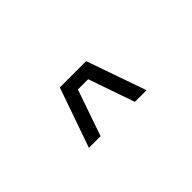

<svg xmlns="http://www.w3.org/2000/svg" viewBox="-9 -1044 728 728"><g transform="rotate(-45 355.0 -680.0)"><path d="M443.5 -560 379 -746H324L259.5 -560H197L281 -800H422L506 -560Z"/></g></svg>

Font: League Mono Light
Style: Regular
Weight: 300
Width: 6
Designer: Tyler Finck
Foundry: The League of Moveable Type / Tyler Finck
Version: Version 2.210